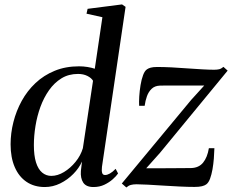

<svg xmlns="http://www.w3.org/2000/svg" viewBox="-20 -837 1052 870"><path d="M442 -81Q440 -63.5 442.8 -53.8Q445.5 -44 456 -44Q466 -44 478 -50.8Q490 -57.5 504 -72L515 -51Q507 -39 491 -24.8Q475 -10.5 453 0Q431 10.5 403.5 10.5Q370.5 10.5 357.2 -9.5Q344 -29.5 346.5 -62.5L351.5 -105Q338 -75 312.2 -48.8Q286.5 -22.5 253 -6Q219.5 10.5 183 10.5Q135 10.5 100.2 -13Q65.5 -36.5 46.8 -79.8Q28 -123 28 -183Q28 -233.5 40.8 -284Q53.5 -334.5 78.5 -380Q103.5 -425.5 141 -460.8Q178.5 -496 227.8 -516.2Q277 -536.5 338.5 -536.5Q357.5 -536.5 376.2 -533.5Q395 -530.5 409.5 -525.5L444 -759L372 -775L377 -797L533 -817L549 -806ZM401.5 -471Q394.5 -483.5 376.2 -492.8Q358 -502 333.5 -502Q291 -502 258.5 -482Q226 -462 202.2 -428.2Q178.5 -394.5 163.2 -352.8Q148 -311 140.8 -266.2Q133.5 -221.5 133.5 -179.5Q133.5 -132 143.2 -101Q153 -70 171 -55Q189 -40 212.5 -40Q241 -40 270 -57.5Q299 -75 322.2 -103.5Q345.5 -132 355.5 -165.5ZM905.5 -449.5Q893.5 -449.5 872.2 -449.5Q851 -449.5 825.8 -449.5Q800.5 -449.5 776 -449.5Q751.5 -449.5 732.2 -449.5Q713 -449.5 704 -449Q681 -448 667 -434.5Q653 -421 645.8 -400.8Q638.5 -380.5 635.5 -357.5H610.5Q609.5 -374.5 611 -399.8Q612.5 -425 616.8 -451Q621 -477 628.5 -497Q636 -517 647 -523.5Q652.5 -527.5 663.2 -530.5Q674 -533.5 692.5 -533.5Q721 -533.5 756.5 -531.8Q792 -530 828.2 -527.2Q864.5 -524.5 896.5 -522.8Q928.5 -521 950 -521Q963.5 -521 973 -523.2Q982.5 -525.5 992.5 -534L1011.5 -517L705 -144.5L642.5 -74.5Q662 -74.5 691 -74.5Q720 -74.5 750.8 -74.8Q781.5 -75 807.2 -75.2Q833 -75.5 846 -75.5Q881 -76.5 900.2 -100Q919.5 -123.5 926.5 -165.5H951.5Q951 -144 949 -118.8Q947 -93.5 942.8 -69.5Q938.5 -45.5 931.8 -27.2Q925 -9 914.5 -1.5Q908 3.5 895.2 6.8Q882.5 10 861.5 10Q832 10 794.8 8.2Q757.5 6.5 719.8 4Q682 1.5 650 -0.2Q618 -2 599 -2Q583.5 -2 572.8 1Q562 4 552.5 12.5L532 -5.5L846 -384Z"/></svg>

Font: Merriweather 96pt
Style: Italic
Weight: 400
Italic angle: -7.8°
Version: Version 2.101